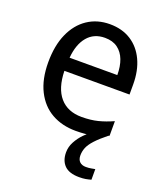

<svg xmlns="http://www.w3.org/2000/svg" viewBox="-141 -640 813 953"><g transform="rotate(20 266.0 -163.0)"><path d="M359 116Q359 138 371 149.5Q383 161 404 161Q421 161 432.5 158.5Q444 156 452 155V211Q438 215 424 217.5Q410 220 390 220Q337 220 312 195Q287 170 287 126Q287 97 301.5 70Q316 43 337.5 21Q359 -1 379 -15L459 -25Q419 7 397 31Q375 55 367 75Q359 95 359 116ZM275 -546Q340 -546 387 -516Q434 -486 459.5 -431.5Q485 -377 485 -304V-251H141Q143 -160 184 -112.5Q225 -65 299 -65Q347 -65 384.5 -74.5Q422 -84 462 -102V-25Q423 -7 385.5 1.5Q348 10 295 10Q223 10 168 -21Q113 -52 82 -113.5Q51 -175 51 -264Q51 -352 79 -415Q107 -478 157.5 -512Q208 -546 275 -546ZM275 -474Q217 -474 183 -433.5Q149 -393 143 -321H395Q395 -367 382 -401Q369 -435 342.5 -454.5Q316 -474 275 -474Z"/></g></svg>

Font: Noto Sans Display
Style: Regular
Weight: 400
Designer: Monotype Design Team
Foundry: Monotype Imaging Inc.
Version: Version 2.003